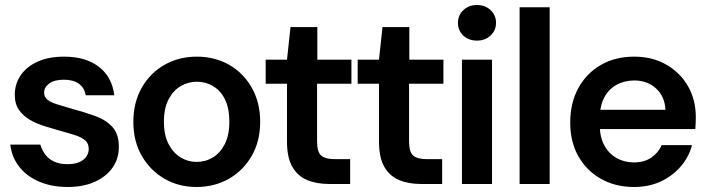

<svg xmlns="http://www.w3.org/2000/svg" viewBox="-20 -734 2822 766"><path d="M250 12Q186 12 136 -9.5Q86 -31 56.5 -69Q27 -107 21 -157H141Q147 -137 159.5 -119Q172 -101 194.5 -90Q217 -79 249 -79Q278 -79 297 -87.5Q316 -96 325 -110Q334 -124 334 -139Q334 -161 321 -173Q308 -185 283 -193.5Q258 -202 224 -211Q193 -220 160 -230Q127 -240 100 -255.5Q73 -271 56 -295Q39 -319 39 -356Q39 -399 62.5 -433.5Q86 -468 130 -488Q174 -508 236 -508Q322 -508 374.5 -467.5Q427 -427 436 -354H322Q317 -384 294.5 -400Q272 -416 235 -416Q197 -416 176.5 -401Q156 -386 156 -364Q156 -348 168.5 -337Q181 -326 205.5 -318.5Q230 -311 264 -301Q316 -287 359 -271.5Q402 -256 428 -228Q454 -200 454 -150Q455 -103 430 -66.5Q405 -30 359 -9Q313 12 250 12Z M764 12Q693 12 636 -21Q579 -54 545.5 -112.5Q512 -171 512 -248Q512 -325 545.5 -384Q579 -443 636.5 -475.5Q694 -508 765 -508Q837 -508 894 -475.5Q951 -443 984.5 -384Q1018 -325 1018 -248Q1018 -171 984.5 -112.5Q951 -54 893.5 -21Q836 12 764 12ZM764 -88Q800 -88 829.5 -106Q859 -124 877 -159.5Q895 -195 895 -248Q895 -302 877.5 -337.5Q860 -373 830 -390.5Q800 -408 766 -408Q731 -408 701 -390.5Q671 -373 652.5 -337.5Q634 -302 634 -248Q634 -195 652.5 -159.5Q671 -124 700.5 -106Q730 -88 764 -88Z M1293 0Q1242 0 1204.5 -16Q1167 -32 1146 -69Q1125 -106 1125 -169V-400H1040V-496H1125L1139 -626H1246V-496H1382V-400H1245V-169Q1245 -128 1261.5 -113.5Q1278 -99 1317 -99H1377V0Z M1660 0Q1609 0 1571.5 -16Q1534 -32 1513 -69Q1492 -106 1492 -169V-400H1407V-496H1492L1506 -626H1613V-496H1749V-400H1612V-169Q1612 -128 1628.5 -113.5Q1645 -99 1684 -99H1744V0Z M1823 0V-496H1943V0ZM1883 -572Q1850 -572 1828.5 -592Q1807 -612 1807 -643Q1807 -673 1828.5 -693.5Q1850 -714 1883 -714Q1916 -714 1937.5 -693.5Q1959 -673 1959 -643Q1959 -613 1937.5 -592.5Q1916 -572 1883 -572Z M2053 0V-705H2173V0Z M2510 12Q2435 12 2377.5 -20.5Q2320 -53 2287.5 -110.5Q2255 -168 2255 -245Q2255 -323 2287 -382Q2319 -441 2376.5 -474.5Q2434 -508 2510 -508Q2584 -508 2639.5 -475.5Q2695 -443 2725.5 -389Q2756 -335 2756 -267Q2756 -257 2755.5 -245Q2755 -233 2754 -219H2342V-296H2635Q2632 -350 2597 -381.5Q2562 -413 2510 -413Q2473 -413 2441.5 -396.5Q2410 -380 2391.5 -346.5Q2373 -313 2373 -262V-233Q2373 -187 2391 -154Q2409 -121 2440 -103.5Q2471 -86 2509 -86Q2550 -86 2578 -105Q2606 -124 2620 -155H2741Q2728 -107 2695.5 -69.5Q2663 -32 2616 -10Q2569 12 2510 12Z"/></svg>

Font: DM Sans 9pt 36pt SemiBold
Style: Regular
Weight: 600
Version: Version 4.004;gftools[0.9.30]